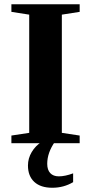

<svg xmlns="http://www.w3.org/2000/svg" viewBox="-20 -675 429 905"><path d="M271.5 -48.8 355.5 -36.1V0H33.7V-36.1L117.7 -48.8V-606L33.7 -619.1V-654.8H355.5V-619.1L271.5 -606ZM226.6 210Q171.4 210 141.6 182.4Q111.8 154.8 111.8 105Q111.8 71.3 129.6 41.5Q147.5 11.7 176.8 -6.8H238.8Q202.6 44.9 202.6 97.2Q202.6 125.5 216.8 140.9Q231 156.2 257.3 156.2Q286.6 156.2 324.7 142.1V183.6Q280.3 210 226.6 210Z"/></svg>

Font: Liberation Serif
Style: Bold
Weight: 700
Designer: Steve Matteson
Foundry: Ascender Corporation
Version: Version 2.1.5